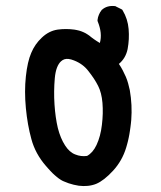

<svg xmlns="http://www.w3.org/2000/svg" viewBox="-20 -620 540 645"><path d="M244.6 3.9Q235.8 2.4 227.3 0.5Q218.8 -1.5 210.4 -4.4Q202.1 -7.3 194.3 -10.7Q191.4 -11.7 188.5 -13.4Q185.5 -15.1 182.4 -17.1Q179.2 -19 176 -21.5Q172.9 -23.9 169.7 -26.6Q166.5 -29.3 163.1 -32.2Q159.7 -35.2 156.2 -38.6Q152.8 -42 149.2 -45.9Q145.5 -49.8 141.8 -54Q138.2 -58.1 134.3 -62.5Q98.6 -103.5 85.4 -152.8Q72.3 -200.2 66.9 -256.8Q61.5 -313.5 66.9 -363.3Q72.3 -413.6 85 -442.4Q97.2 -471.7 120.1 -493.2Q144 -516.1 173.3 -520.5Q201.2 -524.4 230 -520.5Q233.9 -520 238 -519Q242.2 -518.1 246.1 -517.1Q250 -516.1 253.7 -514.6Q257.3 -513.2 260.7 -511.7Q264.2 -510.3 267.3 -508.5Q270.5 -506.8 273.7 -504.6Q276.9 -502.4 279.8 -500.5Q283.2 -497.6 287.1 -494.6Q291 -491.7 295.4 -488.5Q299.8 -485.4 304.7 -482.2Q309.6 -479 315.4 -475.6Q324.7 -507.8 308.1 -548.3L307.6 -550.3V-552.7Q308.1 -557.6 309.3 -562Q310.5 -566.4 312.3 -570.6Q314 -574.7 316.2 -578.6Q318.4 -582.5 321.3 -585.9L321.8 -586.9L322.8 -587.4Q339.4 -602.1 365.2 -599.6H367.2L368.7 -598.6L388.2 -588.9L390.6 -587.4L392.1 -585Q409.2 -556.6 412.1 -522.5Q415 -488.8 408.7 -455.1Q402.3 -424.3 379.4 -405.3Q386.7 -394.5 392.3 -383.8Q397.9 -373 402.6 -362.3Q407.2 -351.6 410.4 -340.1Q413.6 -328.6 416 -317.4Q424.8 -267.1 420.9 -216.8Q420.4 -210.9 419.7 -204.8Q418.9 -198.7 418.2 -192.6Q417.5 -186.5 416.5 -180.7Q415.5 -174.8 414.6 -168.9Q413.6 -163.1 412.4 -157.5Q411.1 -151.9 409.9 -146.2Q408.7 -140.6 407 -135Q405.3 -129.4 403.8 -124Q390.6 -80.1 359.9 -46.6Q329.1 -13.2 303.2 -2.4Q290 2.9 275.1 4.4Q260.3 5.9 244.6 3.9ZM272.5 -96.2Q292 -106.9 304.2 -132.8Q317.9 -162.1 322.3 -200.2Q327.1 -239.3 324.2 -274.4Q321.3 -308.6 309.6 -331.5Q303.7 -343.3 295.7 -355.5Q287.6 -367.7 277.3 -380.9Q268.1 -393.1 255.9 -402.1Q243.7 -411.1 228.5 -417Q218.8 -420.9 210.7 -421.9Q202.6 -422.9 196.5 -420.9Q190.4 -418.9 185.1 -414.1Q176.8 -406.7 171.4 -392.6Q166 -378.4 164.1 -357.4Q160.2 -313.5 163.1 -269Q166 -225.1 174.3 -189.9Q183.1 -155.3 198.7 -131.3Q213.4 -108.4 232.9 -101.1Q252 -93.3 272.5 -96.2Z"/></svg>

Font: NaikaiFont
Style: Bold
Weight: 700
Version: Version 1.89